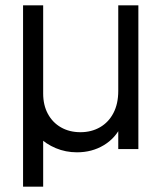

<svg xmlns="http://www.w3.org/2000/svg" viewBox="-20 -556 613 716"><path d="M66 140V-536H141V-207Q141 -164 158.5 -131.5Q176 -99 207.5 -81Q239 -63 280 -63Q321 -63 353 -81.5Q385 -100 403 -134.5Q421 -169 421 -217V-536H496V0H421V-102L432 -87Q411 -41 367 -14.5Q323 12 267 12Q225 12 188 -3.5Q151 -19 124 -46L141 -67V140Z"/></svg>

Font: Kosmopol Plus Jakarta Sans
Style: Regular
Weight: 400
Designer: Gumpita Rahayu
Foundry: Tokotype
Version: Version 2.006